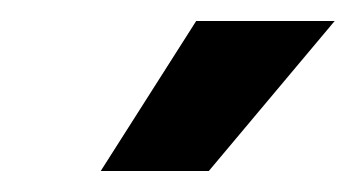

<svg xmlns="http://www.w3.org/2000/svg" viewBox="-20 -717 339 183"><path d="M76 -554 167 -697H299L179 -554Z"/></svg>

Font: Hanken Grotesk ExtraBold
Style: Italic
Weight: 800
Italic angle: -8°
Designer: Alfredo Marco Pradil
Foundry: Hanken Design Co.
Version: Version 3.013